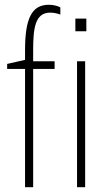

<svg xmlns="http://www.w3.org/2000/svg" viewBox="-20 -785 453 805"><path d="M85 0H119V-496H209V-528H119V-574C119 -666 127 -732 190 -732C202 -732 217 -730 233 -724V-754C224 -759 207 -765 185 -765C114 -765 85 -710 85 -574V-534L10 -517V-496H85ZM296 -654H342V-707H296ZM303 0H337V-528H303Z"/></svg>

Font: Kathrein 37 Thin Condensed
Style: Regular
Weight: 250
Width: 3
Designer: Lazydogs Typefoundry, based on Open Sans by Ascender Corporation
Foundry: Lazydogs Typefoundry
Version: Version 1.003;PS 001.003;hotconv 1.0.88;makeotf.lib2.5.64775